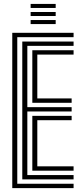

<svg xmlns="http://www.w3.org/2000/svg" viewBox="-20 -969 421 989"><path d="M43.2 0V-800H359V-777.5H69V-22.5H359V0ZM146.5 -89.8V-372.2H349V-349.8H172.2V-112.2H359V-89.8ZM94.8 -45V-755H359V-732.8H120.8V-417H349V-394.8H120.8V-67.2H359V-45ZM146.5 -439.5V-710.2H359V-687.8H172.2V-462H349V-439.5ZM137.8 -928V-948.8H266.8V-928ZM137.8 -845V-865.8H266.8V-845ZM137.8 -886.5V-907.2H266.8V-886.5Z"/></svg>

Font: Big Shoulders Inline Display Thin ExtraBold
Style: Regular
Weight: 800
Version: Version 2.002